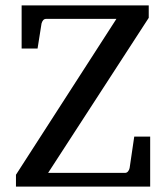

<svg xmlns="http://www.w3.org/2000/svg" viewBox="-20 -691 615 711"><path d="M39.1 0V-43.9L411.1 -621.1H150.9Q144 -621.1 139.9 -616.2Q135.7 -611.3 133.8 -604L119.1 -511.2H60.1V-670.9H530.8V-625L158.2 -50.8H442.9Q449.7 -50.8 454.1 -56.2Q458.5 -61.5 460 -68.8L477.1 -185.1H536.1V0Z"/></svg>

Font: Charis SIL APac
Style: Regular
Weight: 400
Foundry: SIL International
Version: Version 5.000